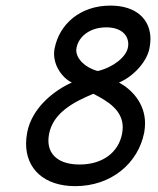

<svg xmlns="http://www.w3.org/2000/svg" viewBox="-20 -651 558 676"><path d="M260.3 -71.8C189.5 -71.8 150.4 -104 150.4 -156.2C150.4 -163.6 151.4 -171.4 152.8 -179.7C167.5 -253.9 238.3 -291.5 308.6 -320.8C360.8 -294.4 412.1 -262.2 412.1 -202.6C412.1 -195.3 411.1 -187.5 409.7 -179.7C397 -114.3 341.3 -71.8 260.3 -71.8ZM324.2 -400.9C278.3 -413.1 248.5 -444.8 248.5 -474.6C248.5 -477.5 249 -480 249.5 -482.9C256.8 -521.5 295.4 -554.7 354 -554.7C405.8 -554.7 431.6 -528.3 431.6 -495.6C431.6 -491.2 431.2 -487.3 430.2 -482.9C423.8 -450.7 379.4 -414.1 324.2 -400.9ZM368.7 -631.3C261.7 -631.3 189 -565.4 172.4 -481C170.9 -474.6 170.4 -468.3 170.4 -461.9C170.4 -418 198.7 -377 232.9 -360.4C173.3 -334 92.8 -273.4 75.7 -184.6C73.2 -170.9 71.8 -157.7 71.8 -145C71.8 -57.1 134.8 4.4 245.1 4.4C371.6 4.4 466.8 -76.2 487.8 -184.6C489.7 -195.8 490.7 -206.5 490.7 -216.8C490.7 -288.1 442.4 -337.4 398.9 -360.4C445.8 -379.4 496.6 -430.7 506.3 -481C508.3 -492.2 509.8 -502.9 509.8 -513.2C509.8 -581.5 461.4 -631.3 368.7 -631.3Z"/></svg>

Font: Fantasque Sans Mono
Style: RegItalic
Weight: 400
Italic angle: -11°
Monospace: yes
Designer: Jany Belluz
Version: Version 1.6.3